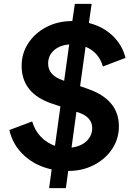

<svg xmlns="http://www.w3.org/2000/svg" viewBox="-20 -865 689 985"><path d="M232 100 245 4Q162 -14 104 -67Q46 -120 28 -198L145 -242Q159 -195 190 -163Q221 -131 262 -117L290 -319L248 -333Q91 -385 91 -527Q91 -592 125.5 -644Q160 -696 218.5 -726.5Q277 -757 351 -757L364 -845H450L436 -747Q508 -729 557.5 -682Q607 -635 624 -568L508 -524Q486 -598 419 -625L391 -423L428 -410Q590 -355 590 -217Q590 -153 555.5 -101Q521 -49 462 -18.5Q403 12 330 12L318 100ZM303 -453 309 -450 335 -637Q286 -633 256.5 -606.5Q227 -580 227 -539Q227 -478 303 -453ZM380 -289 372 -291 347 -108Q396 -114 424.5 -141.5Q453 -169 453 -208Q453 -265 380 -289Z"/></svg>

Font: Plus Jakarta Sans
Style: Bold Italic
Weight: 700
Italic angle: -8°
Designer: Gumpita Rahayu
Foundry: Tokotype
Version: Version 2.071; ttfautohint (v1.8.4.7-5d5b);gftools[0.9.29]